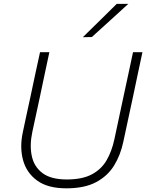

<svg xmlns="http://www.w3.org/2000/svg" viewBox="-20 -990 776 1019"><path d="M332 9.5Q233.5 9.5 177 -31.8Q120.5 -73 102.2 -140.8Q84 -208.5 101 -287.5Q107.5 -318.5 118 -367.8Q128.5 -417 141 -473.5Q155 -540 167.2 -597Q179.5 -654 192.5 -713H242Q229.5 -654 217.2 -596.8Q205 -539.5 191 -472.5L151.5 -289.5Q136.5 -219 148.8 -161.8Q161 -104.5 206 -71Q251 -37.5 334.5 -37.5Q416.5 -37.5 467.2 -64.5Q518 -91.5 545.8 -139.5Q573.5 -187.5 587 -250.5L634.5 -473Q649 -539.5 661.2 -596.8Q673.5 -654 686 -713H736Q723.5 -654 711.2 -597Q699 -540 685 -472.5Q670 -403 656 -337.8Q642 -272.5 634.5 -237.5Q620 -168 585.8 -112Q551.5 -56 490 -23.2Q428.5 9.5 332 9.5ZM419.5 -792.5Q466 -838 510 -881.2Q554 -924.5 599.5 -969.5H661Q612.5 -925 564.2 -881.2Q516 -837.5 467.5 -793.5Z"/></svg>

Font: Commissioner ExtraLight
Style: Italic
Weight: 200
Italic angle: -12°
Designer: Kostas Bartsokas
Foundry: Kostas Bartsokas
Version: Version 1.000; ttfautohint (v1.8.3)